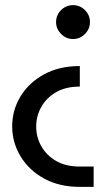

<svg xmlns="http://www.w3.org/2000/svg" viewBox="-20 -540 431 750"><path d="M291.8 190Q211.4 190 152 157.3Q92.6 124.6 60.1 70.4Q27.6 16.2 27.6 -46.4Q27.6 -109.6 59.9 -163.1Q92.2 -216.6 151.6 -249.3Q211 -282 291.8 -282V-201.8Q236.8 -201.8 199 -179.8Q161.2 -157.8 141.3 -122.2Q121.4 -86.6 121.4 -45.6Q121.4 -4.6 141.3 31Q161.2 66.6 199 88.6Q236.8 110.6 291.8 110.6H345.8V190ZM265.2 -520Q292.4 -520 311.9 -500.5Q331.4 -481 331.4 -453.8Q331.4 -427 311.9 -407.3Q292.4 -387.6 265.2 -387.6Q238.4 -387.6 218.7 -407.3Q199 -427 199 -453.8Q199 -472.2 207.9 -487.2Q216.8 -502.2 232.1 -511.1Q247.4 -520 265.2 -520Z"/></svg>

Font: MuseoModerno Thin
Style: Regular
Weight: 100
Designer: Pablo Cosgaya, Héctor Gatti, Marcela Romero, and the Authors of The MuseoModerno Project.
Foundry: Omnibus-Type Team
Version: Version 1.003